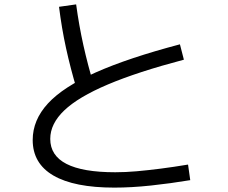

<svg xmlns="http://www.w3.org/2000/svg" viewBox="-20 -811 1040 875"><path d="M501 44Q318 44 223.5 -11Q129 -66 129 -173Q129 -264 198.5 -339.5Q268 -415 416.5 -481Q565 -547 800 -609L818 -539Q606 -483 471.5 -426Q337 -369 273 -308Q209 -247 209 -178Q209 -26 505 -26Q552 -26 603 -30.5Q654 -35 712.5 -42.5Q771 -50 837 -61L847 10Q757 25 668 34.5Q579 44 501 44ZM330 -403Q301 -500 281 -591.5Q261 -683 249 -780L327 -791Q340 -695 360 -605Q380 -515 408 -422Z"/></svg>

Font: M PLUS 2
Style: Regular
Weight: 400
Designer: Coji Morishita
Foundry: UNDERFOREST DESIGN
Version: Version 1.001